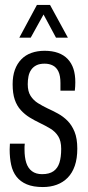

<svg xmlns="http://www.w3.org/2000/svg" viewBox="-20 -743 357 775"><path d="M153 12Q114 12 88 1Q62 -10 46.5 -30Q31 -50 25 -78Q19 -106 19 -140Q19 -146 19.5 -152Q20 -158 20 -163H80Q79 -157 79 -151Q79 -145 79 -139Q79 -108 86 -86Q93 -64 109 -52Q125 -40 150 -40Q179 -40 196 -52Q213 -64 220 -86.5Q227 -109 227 -142Q227 -174 215 -193Q203 -212 183 -224Q163 -236 140 -247Q119 -257 99.5 -269Q80 -281 64 -298.5Q48 -316 39.5 -341Q31 -366 31 -403Q31 -436 40 -461Q49 -486 66 -503.5Q83 -521 107 -529.5Q131 -538 160 -538Q191 -538 214.5 -529.5Q238 -521 253.5 -504.5Q269 -488 276.5 -465Q284 -442 284 -411Q284 -404 283.5 -394.5Q283 -385 282 -377H224V-408Q224 -437 216 -454Q208 -471 193.5 -478.5Q179 -486 160 -486Q140 -486 127 -479.5Q114 -473 106 -461.5Q98 -450 95 -435Q92 -420 92 -403Q92 -374 103.5 -356Q115 -338 133.5 -326.5Q152 -315 173 -305Q193 -296 214 -284.5Q235 -273 252.5 -255.5Q270 -238 281 -211Q292 -184 292 -143Q292 -103 282 -74Q272 -45 253.5 -26Q235 -7 209.5 2.5Q184 12 153 12ZM58 -591 129 -723H182L254 -591H206L141 -712H171L104 -591Z"/></svg>

Font: Archivo ExtraCondensed Light
Style: Regular
Weight: 300
Width: 2
Designer: Hector Gatti
Foundry: Omnibus-Type
Version: Version 2.001